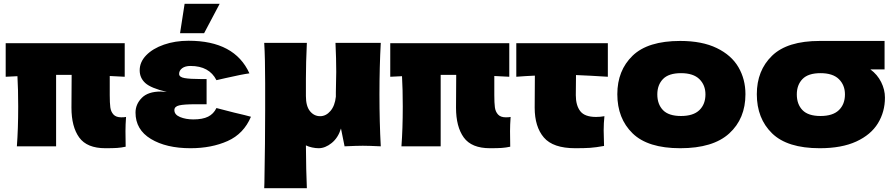

<svg xmlns="http://www.w3.org/2000/svg" viewBox="-20 -772 4719 1013"><path d="M642 -80 643 2Q620 7 598 8.5Q576 10 536 10Q439 10 398 -46.5Q357 -103 357 -204L358 -377H276V0H69Q76 -91 76 -210Q76 -302 72 -370L10 -367V-544H638V-367Q611 -369 559 -371V-270Q559 -229 562 -206Q565 -183 578.5 -168Q592 -153 620 -153Q636 -153 645 -155Q642 -113 642 -80Z M717 -401Q717 -445 751.5 -480.5Q786 -516 845 -536.5Q904 -557 975 -557Q1218 -557 1296 -385Q1258 -380 1170 -360Q1138 -352 1122 -349Q1084 -424 985 -424Q957 -424 941 -412Q925 -400 925 -382Q925 -365 954 -360Q983 -355 1036 -355H1070V-222H1013Q951 -222 925.5 -216Q900 -210 900 -191Q900 -167 930 -154.5Q960 -142 1000 -142Q1049 -142 1078 -156.5Q1107 -171 1122 -202L1215 -178Q1280 -163 1304 -156Q1266 -66 1181 -28Q1096 10 985 10Q857 10 776 -39Q695 -88 695 -178Q695 -222 728 -255.5Q761 -289 828 -289Q838 -289 860 -287Q776 -307 746.5 -334Q717 -361 717 -401ZM1057 -597H930L954 -752H1139Z M1982 -274Q1982 -127 1989 0Q1925 -3 1894 -3Q1864 -3 1798 0L1779 -94Q1764 -45 1730 -17.5Q1696 10 1661 10Q1645 10 1626.5 6Q1608 2 1594 -5Q1595 133 1599 221H1374Q1374 202 1375 193Q1379 -27 1379 -189V-333Q1379 -466 1374 -546H1599Q1594 -439 1594 -357V-265Q1594 -212 1615.5 -185.5Q1637 -159 1669 -159Q1700 -159 1723.5 -186.5Q1747 -214 1752 -262V-285Q1754 -363 1754 -393Q1754 -462 1750 -546H1989Q1982 -420 1982 -274Z M2671 -80 2672 2Q2649 7 2627 8.5Q2605 10 2565 10Q2468 10 2427 -46.5Q2386 -103 2386 -204L2387 -377H2305V0H2098Q2105 -91 2105 -210Q2105 -302 2101 -370L2039 -367V-544H2667V-367Q2640 -369 2588 -371V-270Q2588 -229 2591 -206Q2594 -183 2607.5 -168Q2621 -153 2649 -153Q2665 -153 2674 -155Q2671 -113 2671 -80Z M3187 -367Q3095 -373 3019 -376L3018 -270Q3018 -216 3041.5 -185.5Q3065 -155 3125 -155Q3148 -155 3169 -159Q3165 -122 3165 -84Q3165 -66 3167 -2Q3123 6 3093 8Q3063 10 3015 10Q2898 10 2849.5 -46.5Q2801 -103 2801 -204L2802 -373Q2755 -371 2704 -367V-544H3187Z M3237 -275Q3237 -400 3317.5 -478Q3398 -556 3569 -556Q3684 -556 3761.5 -518.5Q3839 -481 3876 -417.5Q3913 -354 3913 -275Q3913 -146 3827.5 -68Q3742 10 3569 10Q3398 10 3317.5 -68.5Q3237 -147 3237 -275ZM3702 -274Q3702 -323 3670 -354.5Q3638 -386 3573 -386Q3508 -386 3478 -355Q3448 -324 3448 -274Q3448 -222 3478 -191Q3508 -160 3573 -160Q3638 -160 3670 -191Q3702 -222 3702 -274Z M4572 -406Q4609 -379 4629 -339Q4649 -299 4649 -257Q4649 -182 4612 -121.5Q4575 -61 4498 -25.5Q4421 10 4305 10Q4134 10 4053.5 -68.5Q3973 -147 3973 -275Q3973 -400 4053.5 -478Q4134 -556 4305 -556H4311H4647V-406ZM4438 -274Q4438 -323 4406 -354.5Q4374 -386 4309 -386Q4244 -386 4214 -355Q4184 -324 4184 -274Q4184 -222 4214 -191Q4244 -160 4309 -160Q4374 -160 4406 -191Q4438 -222 4438 -274Z"/></svg>

Font: Dela Gothic One
Style: Regular
Weight: 400
Designer: aratakana
Foundry: aratakana
Version: Version 1.004